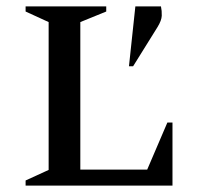

<svg xmlns="http://www.w3.org/2000/svg" viewBox="-20 -580 625 600"><path d="M60 0V-16L132 -49V-511L60 -544V-560H312V-544L231 -511V-50H440L503 -197H519V0ZM383 -373 403 -560H483Q486 -546 485.5 -531Q485 -516 472 -495L396 -373Z"/></svg>

Font: Spectral SC Medium
Style: Regular
Weight: 500
Designer: Jean-Baptiste Levee
Foundry: Production Type
Version: Version 2.001